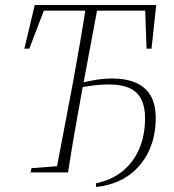

<svg xmlns="http://www.w3.org/2000/svg" viewBox="-20 -694 701 773"><path d="M367 59 366 44Q429 31 473 -4.5Q517 -40 540.5 -94.5Q564 -149 564 -219Q564 -265 548.5 -295Q533 -325 501 -339.5Q469 -354 419 -354Q390 -354 359.5 -350.5Q329 -347 283 -338L286 -355Q331 -367 365.5 -372.5Q400 -378 433 -378Q487 -378 526.5 -361Q566 -344 586.5 -309Q607 -274 607 -218Q607 -179 598.5 -141.5Q590 -104 571.5 -70.5Q553 -37 524.5 -9.5Q496 18 457 35.5Q418 53 367 59ZM78 -498 120 -674H609L590 -498H570L564 -668L585 -651H136L163 -668L98 -498ZM103 0 107 -17 224 -26H243L239 0ZM205 0 274 -363Q288 -440 301.5 -518Q315 -596 327 -674H375L307 -311Q293 -234 279.5 -156Q266 -78 254 0Z"/></svg>

Font: Source Serif 4 48pt Light
Style: Italic
Weight: 300
Italic angle: -12°
Designer: Frank Grießhammer
Foundry: Adobe Systems Incorporated
Version: Version 4.004;hotconv 1.0.116;makeotfexe 2.5.65601